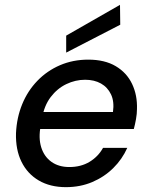

<svg xmlns="http://www.w3.org/2000/svg" viewBox="-20 -760 621 792"><path d="M252 12Q187 12 140 -15.5Q93 -43 68.5 -93Q44 -143 46 -211Q49 -275 71.5 -330Q94 -385 134 -426.5Q174 -468 227.5 -491Q281 -514 344 -514Q412 -514 457.5 -487Q503 -460 525 -413.5Q547 -367 545 -310Q545 -291 541 -268.5Q537 -246 532 -228H121L133 -298H446Q452 -341 438 -370.5Q424 -400 396.5 -415.5Q369 -431 331 -431Q291 -431 253.5 -413Q216 -395 189 -359.5Q162 -324 153 -270L148 -242Q138 -191 150 -152.5Q162 -114 192 -92.5Q222 -71 266 -71Q314 -71 349.5 -92.5Q385 -114 405 -150H505Q484 -103 447 -66.5Q410 -30 360.5 -9Q311 12 252 12ZM253 -543V-613L475 -740L476 -658Z"/></svg>

Font: DM Sans 16pt Medium
Style: Italic
Weight: 500
Italic angle: -10°
Version: Version 4.004;gftools[0.9.30]